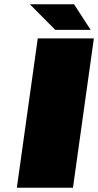

<svg xmlns="http://www.w3.org/2000/svg" viewBox="-20 -880 460 900"><path d="M157 -700H420L322 0H59ZM327 -860 405 -740H239L120 -860Z"/></svg>

Font: Fivo Sans Modern ExtBlk
Style: Regular
Weight: 900
Designer: Alexander Slobzheninov
Foundry: Alexander Slobzheninov
Version: 1.0